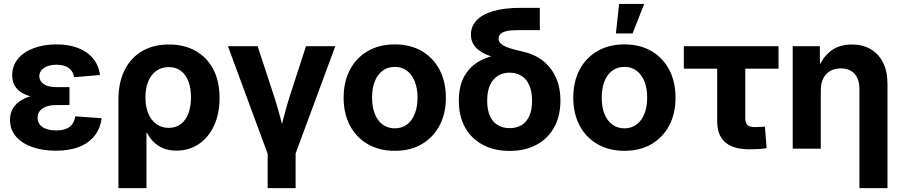

<svg xmlns="http://www.w3.org/2000/svg" viewBox="-20 -768 4662 992"><path d="M268.6 10.7Q201.7 10.7 147.9 -7.8Q94.2 -26.4 63 -62Q31.7 -97.7 31.7 -148.4Q31.7 -183.6 47.6 -209.2Q63.5 -234.9 93.3 -252Q123 -269 164.1 -277.3Q205.1 -285.6 255.4 -285.6H338.9V-225.1H269.5Q240.2 -225.1 218.8 -217.3Q197.3 -209.5 185.8 -194.8Q174.3 -180.2 174.3 -159.2Q174.3 -129.4 199.2 -111.8Q224.1 -94.2 270.5 -94.2Q301.3 -94.2 321.8 -102.5Q342.3 -110.8 353.8 -127.2Q365.2 -143.6 369.1 -167L504.9 -157.2Q498.5 -104.5 469 -66.9Q439.5 -29.3 388.9 -9.3Q338.4 10.7 268.6 10.7ZM259.8 -256.3Q207.5 -256.3 167.2 -263.4Q127 -270.5 99.1 -285.4Q71.3 -300.3 57.1 -323.5Q43 -346.7 43 -378.9Q43 -428.2 72.8 -464.1Q102.5 -500 154.3 -519.3Q206.1 -538.6 271.5 -538.6Q334.5 -538.6 382.6 -520.3Q430.7 -502 460.2 -466.8Q489.7 -431.6 496.6 -380.4L362.8 -369.1Q358.4 -399.9 335 -416.7Q311.5 -433.6 272 -433.6Q231.4 -433.6 207.3 -417Q183.1 -400.4 183.1 -374Q183.1 -349.6 205.8 -333.7Q228.5 -317.9 271 -317.9H338.9V-256.3Z M591.8 204.1V-251Q591.8 -342.3 624 -406.2Q656.2 -470.2 714.8 -504.2Q773.4 -538.1 853 -538.1Q931.2 -538.1 990 -505.4Q1048.8 -472.7 1081.5 -410.9Q1114.3 -349.1 1114.3 -261.7Q1114.3 -179.7 1085.7 -118.4Q1057.1 -57.1 1006.8 -23.4Q956.5 10.3 891.6 10.3Q852.5 10.3 823 -2.2Q793.5 -14.6 772.9 -35.4Q752.4 -56.2 739.7 -81.5H736.8V204.1ZM851.1 -107.4Q888.2 -107.4 914.1 -127Q939.9 -146.5 953.4 -181.9Q966.8 -217.3 966.8 -265.1Q966.8 -312 953.6 -347.2Q940.4 -382.3 914.8 -401.9Q889.2 -421.4 852.1 -421.4Q814.9 -421.4 787.8 -402.1Q760.7 -382.8 746.1 -347.7Q731.4 -312.5 731.4 -265.1Q731.4 -217.3 746.1 -181.9Q760.7 -146.5 787.6 -127Q814.5 -107.4 851.1 -107.4Z M1366.2 35.6 1157.7 -529.3H1311L1398.9 -261.7Q1414.6 -212.9 1427.5 -163.3Q1440.4 -113.8 1453.6 -63H1420.4Q1433.6 -113.8 1446.3 -163.3Q1459 -212.9 1474.1 -261.7L1561 -529.3H1712.4L1503.4 35.6ZM1362.8 204.1V-2.9H1507.3V204.1Z M2019.5 11.2Q1939.9 11.2 1880.4 -23.2Q1820.8 -57.6 1788.1 -119.4Q1755.4 -181.2 1755.4 -263.2Q1755.4 -345.7 1788.1 -407.7Q1820.8 -469.7 1880.4 -504.2Q1939.9 -538.6 2019.5 -538.6Q2100.1 -538.6 2159.2 -504.2Q2218.3 -469.7 2251 -407.7Q2283.7 -345.7 2283.7 -263.2Q2283.7 -181.2 2251 -119.4Q2218.3 -57.6 2159.2 -23.2Q2100.1 11.2 2019.5 11.2ZM2019.5 -105Q2056.6 -105 2082.8 -124.8Q2108.9 -144.5 2123 -180.2Q2137.2 -215.8 2137.2 -263.7Q2137.2 -311.5 2123 -347.2Q2108.9 -382.8 2082.8 -402.6Q2056.6 -422.4 2019.5 -422.4Q1982.9 -422.4 1956.5 -402.6Q1930.2 -382.8 1916.3 -347.4Q1902.3 -312 1902.3 -263.7Q1902.3 -215.8 1916.3 -180.2Q1930.2 -144.5 1956.5 -124.8Q1982.9 -105 2019.5 -105Z M2613.3 11.7Q2535.2 11.7 2475.8 -19.3Q2416.5 -50.3 2383.5 -108.4Q2350.6 -166.5 2350.6 -247.6Q2350.6 -328.6 2383.5 -381.8Q2416.5 -435.1 2475.8 -461.7Q2535.2 -488.3 2613.3 -488.3V-452.6Q2568.4 -460.9 2531.5 -472.2Q2494.6 -483.4 2468.3 -499Q2441.9 -514.6 2427.5 -536.9Q2413.1 -559.1 2413.1 -589.4Q2413.1 -631.3 2441.9 -662.4Q2470.7 -693.4 2527.8 -710.4Q2585 -727.5 2670.4 -727.5H2769V-612.3H2654.3Q2618.2 -612.3 2596.7 -607.2Q2575.2 -602.1 2565.7 -592.3Q2556.2 -582.5 2556.2 -568.4Q2556.2 -553.7 2566.7 -543.5Q2577.1 -533.2 2595.7 -525.6Q2614.3 -518.1 2638.9 -511.7Q2663.6 -505.4 2692.4 -498.5Q2727.1 -490.2 2760 -471.2Q2793 -452.1 2818.8 -421.4Q2844.7 -390.6 2860.1 -347.7Q2875.5 -304.7 2875.5 -248.5Q2875.5 -167 2842.5 -108.6Q2809.6 -50.3 2750.5 -19.3Q2691.4 11.7 2613.3 11.7ZM2613.3 -106Q2647.9 -106 2674.1 -121.3Q2700.2 -136.7 2714.6 -168.2Q2729 -199.7 2729 -247.1Q2729 -295.4 2714.6 -327.6Q2700.2 -359.9 2674.1 -376.2Q2647.9 -392.6 2613.3 -392.6Q2578.6 -392.6 2552.2 -376.2Q2525.9 -359.9 2511.5 -327.6Q2497.1 -295.4 2497.1 -247.1Q2497.1 -199.7 2511.5 -168.2Q2525.9 -136.7 2552.2 -121.3Q2578.6 -106 2613.3 -106Z M3206.1 11.2Q3126.5 11.2 3066.9 -23.2Q3007.3 -57.6 2974.6 -119.4Q2941.9 -181.2 2941.9 -263.2Q2941.9 -345.7 2974.6 -407.7Q3007.3 -469.7 3066.9 -504.2Q3126.5 -538.6 3206.1 -538.6Q3286.6 -538.6 3345.7 -504.2Q3404.8 -469.7 3437.5 -407.7Q3470.2 -345.7 3470.2 -263.2Q3470.2 -181.2 3437.5 -119.4Q3404.8 -57.6 3345.7 -23.2Q3286.6 11.2 3206.1 11.2ZM3206.1 -105Q3243.2 -105 3269.3 -124.8Q3295.4 -144.5 3309.6 -180.2Q3323.7 -215.8 3323.7 -263.7Q3323.7 -311.5 3309.6 -347.2Q3295.4 -382.8 3269.3 -402.6Q3243.2 -422.4 3206.1 -422.4Q3169.4 -422.4 3143.1 -402.6Q3116.7 -382.8 3102.8 -347.4Q3088.9 -312 3088.9 -263.7Q3088.9 -215.8 3102.8 -180.2Q3116.7 -144.5 3143.1 -124.8Q3169.4 -105 3206.1 -105ZM3162.1 -595.2 3178.7 -747.6H3308.1L3248.5 -595.2Z M3852.5 3.4Q3768.6 3.4 3727.1 -32.7Q3685.5 -68.8 3685.5 -141.1V-413.1H3513.2V-529.3H4002.4V-413.1H3830.6V-159.7Q3830.6 -133.3 3841.6 -122.3Q3852.5 -111.3 3880.4 -111.3Q3892.1 -111.3 3906.5 -112.3Q3920.9 -113.3 3932.1 -113.8L3940.9 -2.4Q3918.9 1 3896.7 2.2Q3874.5 3.4 3852.5 3.4Z M4220.7 -299.8V0H4075.7V-529.3H4215.8L4216.8 -394H4199.2Q4222.2 -462.4 4266.8 -500.2Q4311.5 -538.1 4381.3 -538.1Q4437 -538.1 4478.5 -513.9Q4520 -489.7 4542.7 -444.1Q4565.4 -398.4 4565.4 -333.5V204.1H4420.4V-307.6Q4420.4 -358.9 4395 -386.7Q4369.6 -414.6 4323.7 -414.6Q4293.5 -414.6 4270.3 -401.9Q4247.1 -389.2 4233.9 -363.5Q4220.7 -337.9 4220.7 -299.8Z"/></svg>

Font: Inter 24pt
Style: Bold
Weight: 700
Designer: Rasmus Andersson
Foundry: rsms
Version: Version 4.001;git-66647c0bb